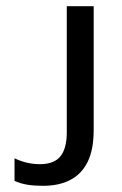

<svg xmlns="http://www.w3.org/2000/svg" viewBox="-20 -592 395 621"><path d="M119 9Q91 9 69 5.5Q47 2 27 -7V-80Q48 -70 68.5 -65.5Q89 -61 109 -61Q155 -61 175.5 -86.5Q196 -112 196 -164V-572H283V-172Q283 -108 263.5 -68.5Q244 -29 207.5 -10Q171 9 119 9Z"/></svg>

Font: lgurmukhi15
Style: Book
Weight: 400
Designer: Jelle Bosma - Monotype Design Team
Foundry: Monotype Imaging Inc.
Version: Version 2.003